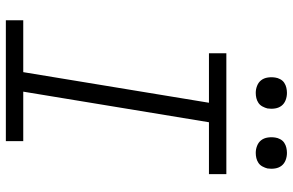

<svg xmlns="http://www.w3.org/2000/svg" viewBox="-188 -788 977 640"><g transform="rotate(90 300.0 -468.5)"><path d="M48 0V-58H221L323 -677H158V-735H561V-677H388L286 -58H451V0ZM490 -833Q478 -833 466.5 -837.5Q455 -842 448 -851Q441 -860 439 -872.5Q437 -885 439 -898Q440 -906 444.5 -914.5Q449 -923 456.5 -928Q464 -933 473 -935Q482 -937 490 -937Q503 -937 514.5 -932.5Q526 -928 533 -919Q540 -910 542 -897.5Q544 -885 542 -872Q540 -864 535.5 -855.5Q531 -847 523.5 -842Q516 -837 507.5 -835Q499 -833 490 -833ZM290 -833Q278 -833 266.5 -837.5Q255 -842 248 -851Q241 -860 239 -872.5Q237 -885 239 -898Q240 -906 244.5 -914.5Q249 -923 256.5 -928Q264 -933 273 -935Q282 -937 290 -937Q303 -937 314.5 -932.5Q326 -928 333 -919Q340 -910 342 -897.5Q344 -885 342 -872Q340 -864 335.5 -855.5Q331 -847 323.5 -842Q316 -837 307.5 -835Q299 -833 290 -833Z"/></g></svg>

Font: Iosevka Curly Slab LtEx
Style: Italic
Weight: 300
Width: 7
Italic angle: -9°
Monospace: yes
Designer: Belleve Invis
Foundry: Belleve Invis
Version: Version 11.1.0; ttfautohint (v1.8.3)